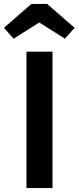

<svg xmlns="http://www.w3.org/2000/svg" viewBox="-53 -953 398 973"><path d="M213 0H81V-691H213ZM-33 -812 106 -933H186L325 -812L276 -757L146 -839L16 -757Z"/></svg>

Font: Fira Sans Medium
Style: Regular
Weight: 500
Designer: bBox Type GmbH & Carrois Corporate GbR & Edenspiekermann AG
Foundry: bBox Type GmbH & Carrois Corporate GbR & Edenspiekermann AG
Version: Version 4.301